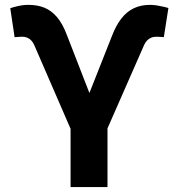

<svg xmlns="http://www.w3.org/2000/svg" viewBox="-20 -757 723 777"><path d="M265.6 -235.7 118.6 -574.6Q113.8 -585.6 106.6 -593.1Q99.5 -600.6 90.3 -604.5Q81.2 -608.4 69.3 -608.4Q62.7 -608.4 56.2 -607.7Q50.2 -607.5 45.2 -607Q40.1 -606.5 39.1 -606.4L21.5 -723.8Q28.5 -726.4 35.6 -728.2Q54.1 -733.1 66.8 -735.2Q79.6 -737.3 95.1 -737.3Q131 -737.3 159.1 -726.1Q187.3 -714.8 210.3 -688.2Q233.3 -661.5 250.4 -616L341.8 -380.7L433 -611.3Q449.7 -654.8 471.3 -682.3Q492.9 -709.9 521.5 -723.6Q550.1 -737.3 586.7 -737.3Q600.2 -737.3 615.7 -734.9Q631.2 -732.4 645.2 -729Q653.2 -727.3 661.5 -724.6L643 -606.4Q641.6 -606.9 635.5 -607.3Q629.4 -607.7 622.8 -607.9Q619.2 -608.4 613.1 -608.4Q600.8 -608.4 591.2 -604.2Q581.5 -600 574.6 -592.5Q567.6 -585.1 563.1 -574.6L415 -237.5V0H265.6Z"/></svg>

Font: Intratopia Thin
Style: Regular
Weight: 100
Designer: Rasmus Andersson
Foundry: rsms
Version: Version 3.000;Glyphs 3.2.3 (3260)